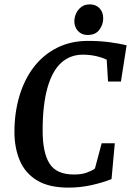

<svg xmlns="http://www.w3.org/2000/svg" viewBox="-20 -847 599 878"><path d="M293 11Q204 11 149.5 -22Q95 -55 70.5 -113Q46 -171 46 -244Q46 -331 68.5 -407Q91 -483 134 -539.5Q177 -596 240 -628Q303 -660 382 -660Q436 -660 481 -654Q526 -648 559 -640L533 -474H474L468 -574Q448 -584 419 -590.5Q390 -597 359 -597Q301 -597 260 -560Q219 -523 197 -445.5Q175 -368 175 -249Q175 -149 206.5 -99Q238 -49 318 -49Q353 -49 376.5 -57.5Q400 -66 414 -76L445 -192H505L490 -28Q450 -12 398.5 -0.5Q347 11 293 11ZM380 -687Q353 -687 336.5 -705.5Q320 -724 320 -749Q320 -768 328 -785.5Q336 -803 351.5 -815Q367 -827 391 -827Q418 -827 435 -809.5Q452 -792 452 -763Q452 -735 434.5 -711Q417 -687 380 -687Z"/></svg>

Font: Faustina Light SemiBold
Style: Italic
Weight: 600
Italic angle: -8°
Version: Version 1.200